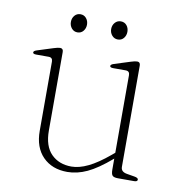

<svg xmlns="http://www.w3.org/2000/svg" viewBox="-72 -674 711 751"><g transform="rotate(10 283.0 -298.0)"><path d="M110 -130V-404.5Q110 -421 94 -421H45Q31.5 -421 31.5 -427.5Q31.5 -433.5 44 -437.5L107 -457.5Q124 -463 132.5 -463Q145 -463 145 -449V-137Q145 -75 175.8 -44.2Q206.5 -13.5 256 -13.5Q286.5 -13.5 322.2 -30.8Q358 -48 403.5 -86L416 -96.5V-404.5Q416 -421 400 -421H351Q337.5 -421 337.5 -427.5Q337.5 -433.5 350 -437.5L413 -457.5Q430 -463 438.5 -463Q451 -463 451 -449V-46.5Q451 -27 475.5 -23L505.5 -18Q521 -15.5 521 -8Q521 0 507.5 0H443.5Q427.5 0 421.8 -5.8Q416 -11.5 416 -30V-73.5L414.5 -72Q362 -27 322.2 -8.5Q282.5 10 243.5 10Q183 10 146.5 -27Q110 -64 110 -130ZM188 -534.5Q174 -534.5 165 -545.2Q156 -556 156 -570.5Q156 -585.5 165 -596Q174 -606.5 188 -606.5Q202.5 -606.5 211.2 -596Q220 -585.5 220 -570.5Q220 -556 211.2 -545.2Q202.5 -534.5 188 -534.5ZM348.5 -534.5Q334.5 -534.5 325.2 -545.2Q316 -556 316 -570.5Q316 -585.5 325.2 -596Q334.5 -606.5 348.5 -606.5Q363 -606.5 371.8 -596Q380.5 -585.5 380.5 -570.5Q380.5 -556 371.8 -545.2Q363 -534.5 348.5 -534.5Z"/></g></svg>

Font: Fraunces 9pt Thin
Style: Regular
Weight: 100
Version: Version 1.000;[b76b70a41]